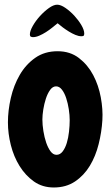

<svg xmlns="http://www.w3.org/2000/svg" viewBox="-20 -790 487 838"><path d="M214.8 28.3Q165 28.3 127.9 2Q90.8 -24.4 65.4 -65.4Q40 -106.4 27.3 -156.7Q14.6 -207 14.6 -255.9Q14.6 -307.6 27.3 -362.8Q40 -418 66.4 -463.4Q92.8 -508.8 133.8 -537.6Q174.8 -566.4 231.4 -566.4Q286.1 -566.4 324.7 -536.6Q363.3 -506.8 386.7 -462.4Q410.2 -418 419.9 -365.2Q429.7 -312.5 426.8 -265.6Q423.8 -213.9 410.6 -161.1Q397.5 -108.4 372.1 -66.4Q346.7 -24.4 307.6 2Q268.6 28.3 214.8 28.3ZM224.6 -413.1Q210 -413.1 198.7 -397.5Q187.5 -381.8 180.2 -359.4Q172.9 -336.9 168.9 -312Q165 -287.1 165 -268.6Q165 -245.1 169.4 -217.8Q173.8 -190.4 181.6 -167.5Q189.5 -144.5 200.7 -129.4Q211.9 -114.3 226.6 -114.3Q242.2 -114.3 253.4 -128.9Q264.6 -143.6 271.5 -166Q278.3 -188.5 281.2 -215.3Q284.2 -242.2 284.2 -265.6Q284.2 -287.1 280.3 -313Q276.4 -338.9 269 -361.3Q261.7 -383.8 250.5 -398.4Q239.3 -413.1 224.6 -413.1ZM347.7 -643.6Q347.7 -635.7 344.7 -633.8Q341.8 -631.8 335 -631.8Q323.2 -631.8 309.1 -637.7Q294.9 -643.6 280.8 -652.3Q266.6 -661.1 253.4 -670.9Q240.2 -680.7 231.4 -688.5Q221.7 -680.7 208.5 -669.9Q195.3 -659.2 180.7 -649.9Q166 -640.6 151.4 -634.3Q136.7 -627.9 124 -627.9Q119.1 -627.9 114.7 -629.9Q110.4 -631.8 110.4 -639.6Q110.4 -654.3 123 -676.8Q135.7 -699.2 154.3 -719.7Q172.9 -740.2 193.4 -754.9Q213.9 -769.5 229.5 -769.5Q245.1 -769.5 265.6 -755.4Q286.1 -741.2 304.2 -721.7Q322.3 -702.1 335 -680.7Q347.7 -659.2 347.7 -643.6Z"/></svg>

Font: Chewy
Style: Regular
Weight: 400
Version: Version 1.001